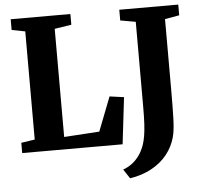

<svg xmlns="http://www.w3.org/2000/svg" viewBox="-60 -807 1130 1062"><g transform="rotate(-5 504.5 -276.0)"><path d="M37 0V-57L112.5 -68.5V-669L38 -683.5V-743H369.5V-683.5L276 -669V-68.5L472 -81L545.5 -270L625 -259L594.5 0ZM585.5 139.5Q610 131 632.8 114.8Q655.5 98.5 674.5 72.8Q693.5 47 705.5 12Q712.5 -9 717 -35.8Q721.5 -62.5 723.8 -100.8Q726 -139 726 -194.5V-668.5L641 -683.5V-743H968.5V-683.5L888.5 -669.5V-274.5Q888.5 -181.5 886.5 -116.5Q884.5 -51.5 874.5 -15Q860 38.5 825.5 81.2Q791 124 738.8 152.2Q686.5 180.5 619.5 191Z"/></g></svg>

Font: Merriweather 36pt ExtraBold
Style: Regular
Weight: 800
Designer: Eben Sorkin
Foundry: Eben Sorkin
Version: Version 2.100